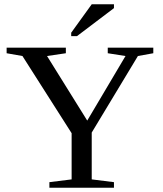

<svg xmlns="http://www.w3.org/2000/svg" viewBox="-20 -878 762 898"><path d="M409 -258V-39L513 -26V0H211V-26L315 -39V-255L85 -616L11 -629V-655H288V-629L200 -616L388 -314L567 -616L484 -629V-655H697V-629L625 -616ZM313 -709V-725L409 -858H513V-840L340 -709Z"/></svg>

Font: Libra Serif Modern
Style: Regular
Weight: 400
Designer: Stefan Peev, Context Ltd
Foundry: Stefan Peev, Context Ltd
Version: Version 1.000